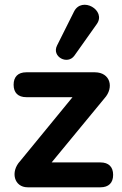

<svg xmlns="http://www.w3.org/2000/svg" viewBox="-20 -798 518 818"><path d="M98 0H408C443 0 462 -19 462 -53C462 -87 443 -106 408 -106H200L425 -379C467 -425 450 -490 384 -490H92C57 -490 38 -471 38 -437C38 -403 57 -384 92 -384H289L66 -112C23 -66 40 0 98 0ZM297 -561 392 -695C435 -754 328 -816 295 -748L223 -604C199 -556 268 -520 297 -561Z"/></svg>

Font: SN Pro
Style: Bold
Weight: 700
Designer: Tobias Whetton
Foundry: Supernotes
Version: Version 1.003;Glyphs 3.3 (3324)